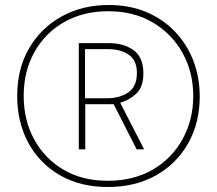

<svg xmlns="http://www.w3.org/2000/svg" viewBox="-20 -742 870 770"><path d="M412 8Q302 8 220 -39.5Q138 -87 93.5 -169.5Q49 -252 49 -357Q49 -467 97 -549Q145 -631 228 -676.5Q311 -722 416 -722Q499 -722 566 -694Q633 -666 681 -616Q729 -566 755 -499.5Q781 -433 781 -355Q781 -250 735 -168Q689 -86 606 -39Q523 8 412 8ZM412 -17Q516 -17 593 -62Q670 -107 712.5 -184.5Q755 -262 755 -357Q755 -452 712.5 -529Q670 -606 593.5 -651.5Q517 -697 414 -697Q314 -697 237.5 -653.5Q161 -610 118 -533Q75 -456 75 -357Q75 -261 116.5 -184Q158 -107 233.5 -62Q309 -17 412 -17ZM296 -143V-569H415Q477 -569 516 -540.5Q555 -512 555 -448Q555 -394 527.5 -367.5Q500 -341 462 -330L558 -143H528L436 -324H322V-143ZM410 -348Q460 -348 494.5 -371.5Q529 -395 529 -449Q529 -500 496.5 -522.5Q464 -545 412 -545H321V-348Z"/></svg>

Font: Noto Sans Lao ExtraCondensed Thin
Style: Regular
Weight: 100
Width: 2
Designer: Monotype Design Team
Foundry: Monotype Imaging Inc.
Version: Version 2.003; ttfautohint (v1.8.4.7-5d5b)